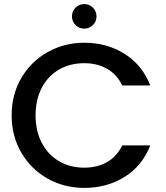

<svg xmlns="http://www.w3.org/2000/svg" viewBox="-20 -913 813 939"><path d="M37 -349Q37 -451 84.5 -532Q132 -613 213.5 -658.5Q295 -704 392 -704Q503 -704 589.5 -649.5Q676 -595 715 -495H578Q551 -550 503 -577Q455 -604 392 -604Q323 -604 269 -573Q215 -542 184.5 -484Q154 -426 154 -349Q154 -272 184.5 -214Q215 -156 269 -124.5Q323 -93 392 -93Q455 -93 503 -120Q551 -147 578 -202H715Q676 -102 589.5 -48Q503 6 392 6Q294 6 213 -39.5Q132 -85 84.5 -166Q37 -247 37 -349ZM392 -773Q367 -773 349.5 -790.5Q332 -808 332 -833Q332 -858 349.5 -875.5Q367 -893 392 -893Q417 -893 434.5 -875.5Q452 -858 452 -833Q452 -808 434.5 -790.5Q417 -773 392 -773Z"/></svg>

Font: A Bank Premium Med
Style: Regular
Weight: 500
Designer: Ninad Kale (Devanagari), Jonny Pinhorn (Latin), Htun Naung (Myanmar)
Foundry: Indian Type Foundry
Version: 4.004